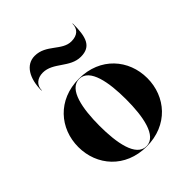

<svg xmlns="http://www.w3.org/2000/svg" viewBox="-200 -828 960 960"><g transform="rotate(-45 280.0 -348.5)"><path d="M174 -619C247 -619 288 -540 365 -540C439 -540 454 -592 454 -687H452C452 -650 429 -628 386 -628C320 -628 285 -707 205 -707C141 -707 106 -645 106 -560H108C108 -597 136 -619 174 -619ZM36.5 -230C36.5 -100 129.5 10 280.5 10C431.5 10 524.5 -100 524.5 -230C524.5 -360 431.5 -470 280.5 -470C129.5 -470 36.5 -360 36.5 -230ZM186.5 -230C186.5 -349 206.5 -468 280.5 -468C354.5 -468 374.5 -349 374.5 -230C374.5 -111 354.5 8 280.5 8C206.5 8 186.5 -111 186.5 -230Z"/></g></svg>

Font: Bodoni* 96pt
Style: Bold
Weight: 700
Version: Version 2.3